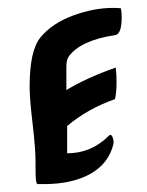

<svg xmlns="http://www.w3.org/2000/svg" viewBox="-20 -464 372 486"><path d="M70 -54Q70 -88 62.5 -151Q55 -214 55 -245Q55 -337 83 -370Q112 -405 164.5 -424.5Q217 -444 266 -444Q280 -444 286 -443Q288 -434 288 -420Q288 -377 271 -375Q184 -362 154 -321Q148 -313 148 -294V-236Q199 -267 273 -293Q275 -275 275 -258Q275 -228 271 -213Q202 -189 150 -145V-76Q211 -76 255 -120Q263 -128 267 -110Q268 -103 267 -99Q255 -50 209 -24Q162 2 92 2H80H75Q70 1 70 -31Z"/></svg>

Font: Ponomar Unicode TT
Style: Regular
Weight: 400
Designer: Vladislav V. Dorosh, Yuri A.W. Shardt, Nikita Simmons, Aleksandr Andreev
Foundry: Ponomar Project
Version: 1.1